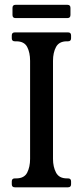

<svg xmlns="http://www.w3.org/2000/svg" viewBox="-20 -798 353 818"><path d="M205.8 -121Q205.8 -87 218.8 -62.5Q231.8 -38 264.8 -38H269.8Q282.8 -38 282.8 -25V-13Q282.8 0 269.8 0H43.2Q30.2 0 30.2 -13V-25Q30.2 -38 43.2 -38H49.2Q83.2 -38 95.8 -62.5Q108.2 -87 108.2 -121V-539Q108.2 -574 95.8 -598Q83.2 -622 49.2 -622H43.2Q30.2 -622 30.2 -635V-647Q30.2 -660 43.2 -660H269.8Q282.8 -660 282.8 -647V-635Q282.8 -622 269.8 -622H264.8Q231.8 -622 218.8 -598Q205.8 -574 205.8 -539ZM280.2 -734Q280.2 -721 267.2 -721H46.2Q33.2 -721 33.2 -734V-764.5Q33.2 -777.5 46.2 -777.5H267.2Q280.2 -777.5 280.2 -764.5Z"/></svg>

Font: Young Serif Light
Style: Regular
Weight: 300
Designer: Bastien Sozeau
Foundry: NBR — Bastien Sozeau
Version: Version 5.001